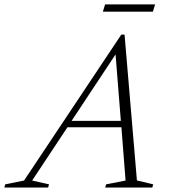

<svg xmlns="http://www.w3.org/2000/svg" viewBox="-82 -834 752 854"><path d="M527 -31.5 599.5 -14 595.5 0H386L390 -14L476.5 -31L458 -268H218L61 -31L136 -14L132 0H-62.5L-59 -14L25 -31L457.5 -680H472ZM236.5 -296.5H455.5L432 -592ZM375.5 -782 385.5 -814.5H608L598 -782Z"/></svg>

Font: Newsreader 16pt Light
Style: Italic
Weight: 300
Italic angle: -17°
Designer: Hugues Gentile
Foundry: Production Type
Version: Version 1.003; ttfautohint (v1.8.3)